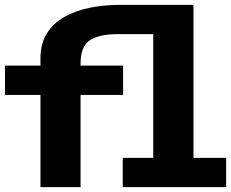

<svg xmlns="http://www.w3.org/2000/svg" viewBox="-30 -770 950 790"><path d="M136.5 0V-379.5H-9.5V-500H136.5V-529.5Q136.5 -591 163.2 -633.2Q190 -675.5 236.5 -701.2Q283 -727 341.5 -738.5Q400 -750 463 -750H766V-120.5H900.5V0H475V-120.5H600.5V-629.5H452.5Q379 -629.5 340.2 -604.5Q301.5 -579.5 301.5 -509V-500H476.5V-379.5H301.5V0Z"/></svg>

Font: Trispace
Style: Bold
Weight: 700
Designer: Tyler Finck
Foundry: Etcetera Type Company
Version: Version 1.210; ttfautohint (v1.8.3)